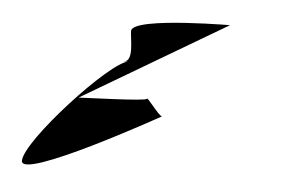

<svg xmlns="http://www.w3.org/2000/svg" viewBox="-42 -587 895 603"><g transform="rotate(5 406.0 -285.5)"><path d="M46 -50C46 12 472 -227 472 -227C462 -227 420 -287 420 -278C420 -270 216 -264 206 -263L660 -531C705 -531 352 -533 352 -486C352 -460 371 -390 336 -388L352 -389C297 -385 46 -113 46 -50ZM334 -388H336Z"/></g></svg>

Font: Ampere
Style: SCUltExt
Weight: 400
Version: Version 1